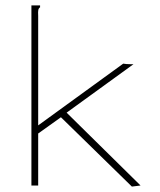

<svg xmlns="http://www.w3.org/2000/svg" viewBox="-20 -685 590 709"><path d="M205 -252 121 -192V0H96V-665H128V-658Q123 -655 121.5 -648.5Q120 -642 121 -626V-222L435 -450Q441 -449 447 -448.5Q453 -448 460 -448H473L226 -269L499 0L467 4Z"/></svg>

Font: Inconsolata SemiExpanded ExtraLight
Style: Regular
Weight: 200
Width: 6
Monospace: yes
Designer: Raph Levien, Cyreal, Brenton Simpson
Foundry: Raph Levien, Cyreal, Google
Version: Version 3.001; ttfautohint (v1.8.2.53-6de2)